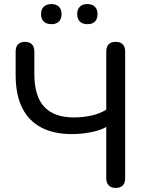

<svg xmlns="http://www.w3.org/2000/svg" viewBox="-20 -918 720 945"><path d="M549 7Q527 7 515 -5.5Q503 -18 503 -41V-293Q473 -276 426.5 -267Q380 -258 334 -258Q245 -258 183 -290.5Q121 -323 89 -387.5Q57 -452 57 -549V-664Q57 -688 69 -700Q81 -712 103 -712Q125 -712 137 -700Q149 -688 149 -664V-555Q149 -444 198 -392Q247 -340 343 -340Q385 -340 426.5 -348.5Q468 -357 503 -378V-664Q503 -688 515 -700Q527 -712 549 -712Q572 -712 584 -700Q596 -688 596 -664V-41Q596 -18 584.5 -5.5Q573 7 549 7ZM410 -799Q386 -799 373 -812Q360 -825 360 -849Q360 -872 373 -885Q386 -898 410 -898Q434 -898 447 -885Q460 -872 460 -849Q460 -825 447.5 -812Q435 -799 410 -799ZM233 -799Q209 -799 195.5 -812Q182 -825 182 -849Q182 -872 195.5 -885Q209 -898 233 -898Q257 -898 270 -885Q283 -872 283 -849Q283 -825 270 -812Q257 -799 233 -799Z"/></svg>

Font: Nunito Medium
Style: Regular
Weight: 500
Designer: Vernon Adams
Foundry: Vernon Adams
Version: Version 3.602